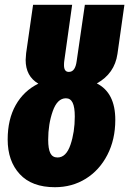

<svg xmlns="http://www.w3.org/2000/svg" viewBox="-20 -763 539 801"><path d="M384 -415Q461 -376 461 -263Q461 -181 428 -117Q395 -53 338 -17.5Q281 18 209 18Q113 18 62.5 -36.5Q12 -91 12 -181Q12 -265 45.5 -324.5Q79 -384 140 -414Q87 -445 87 -513Q87 -521 89 -541L118 -743H281L248 -508Q247 -502 247 -491Q247 -463 267 -463Q281 -463 289 -474.5Q297 -486 300 -509L334 -743H499L470 -538Q458 -456 384 -415ZM292 -277Q292 -316 283 -334.5Q274 -353 255 -353Q219 -353 200 -299Q181 -245 181 -180Q181 -142 190 -124Q199 -106 220 -106Q256 -106 274 -159Q292 -212 292 -277Z"/></svg>

Font: Fira Sans Extra Condensed ExtraBold
Style: Italic
Weight: 800
Width: 3
Italic angle: -8°
Designer: Carrois Corporate & Edenspiekermann AG
Foundry: Carrois Corporate GbR & Edenspiekermann AG
Version: Version 4.203